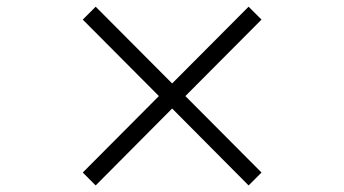

<svg xmlns="http://www.w3.org/2000/svg" viewBox="-20 -590 1040 580"><path d="M731 -29.8 500 -262.2 269 -29.8 230 -68.8 460 -299.8 230 -530.8 269 -569.8 500 -337.9 731 -569.8 770 -530.8 540 -299.8 770 -68.8Z"/></svg>

Font: BabelStone Ogham Pictish
Style: Italic
Weight: 400
Italic angle: -30°
Designer: Andrew West
Foundry: BabelStone
Version: Version 1.02 March 14, 2022